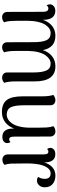

<svg xmlns="http://www.w3.org/2000/svg" viewBox="656 -1218 577 1928"><g transform="rotate(90 944.0 -254.5)"><path d="M797.9 -120.1Q797.9 -49.3 812 -8.8Q789.1 12.2 759.8 12.2Q737.3 12.2 722.7 -1.5Q708 -15.1 708 -38.1V-304.2Q708 -388.2 688.7 -431.6Q669.4 -475.1 619.1 -475.1Q596.7 -475.1 575.4 -462.2Q554.2 -449.2 535.6 -423.6Q517.1 -397.9 505.1 -353.3Q493.2 -308.6 492.2 -251V-120.1Q492.2 -47.9 505.9 -8.8Q482.9 12.2 455.1 12.2Q433.1 12.2 418.9 -1.5Q404.8 -15.1 404.8 -38.1L403.8 -304.2Q403.8 -392.1 383.8 -433.6Q363.8 -475.1 312 -475.1Q288.6 -475.1 267.6 -461.7Q246.6 -448.2 228.5 -420.7Q210.4 -393.1 199.7 -345.2Q189 -297.4 189 -234.9Q189 -112.8 191.2 -75Q193.4 -37.1 204.1 -7.8Q184.1 12.2 151.9 12.2Q128.9 12.2 114.5 -2.4Q100.1 -17.1 100.1 -42L99.1 -398.9Q99.1 -452.1 65.9 -452.1Q43.5 -452.1 35.2 -433.1Q23.9 -449.2 23.9 -465.8Q23.9 -490.7 42.5 -506.3Q61 -522 89.8 -522Q131.8 -522 155.5 -492.2Q179.2 -462.4 179.2 -404.8V-396Q199.2 -456.1 240.5 -489.5Q281.7 -522.9 339.8 -522.9Q459 -522.9 483.9 -397Q502.9 -455.6 545.2 -489.3Q587.4 -522.9 646 -522.9Q797.9 -522.9 797.9 -315.9Z M1406.7 -73.2Q1417.5 -57.6 1417.5 -40Q1417.5 -17.6 1400.9 -3.9Q1384.3 9.8 1354.5 9.8Q1314 9.8 1292.7 -17.1Q1271.5 -43.9 1271.5 -97.2V-109.9Q1250.5 -50.3 1207.3 -18.1Q1164.1 14.2 1104.5 14.2Q1022.9 14.2 985.4 -33.9Q947.8 -82 947.8 -194.8V-391.1Q947.8 -461.4 933.6 -502Q960 -522.9 985.4 -522.9Q1008.3 -522.9 1022.9 -509.8Q1037.6 -496.6 1037.6 -473.1V-207Q1037.6 -113.3 1058.3 -73.7Q1079.1 -34.2 1131.3 -34.2Q1156.2 -34.2 1178.7 -47.6Q1201.2 -61 1220.5 -88.4Q1239.7 -115.7 1251.2 -162.8Q1262.7 -210 1262.7 -271Q1262.7 -396 1260.5 -434.6Q1258.3 -473.1 1247.6 -502.9Q1270.5 -522.9 1299.8 -522.9Q1322.3 -522.9 1336.9 -508.5Q1351.6 -494.1 1351.6 -469.2L1352.5 -109.9Q1352.5 -82 1358.9 -70.6Q1365.2 -59.1 1379.4 -59.1Q1398.9 -59.1 1406.7 -73.2Z M1744.6 -522.9Q1796.4 -522.9 1828.9 -494.6Q1861.3 -466.3 1861.3 -417Q1861.3 -383.3 1843 -361.3Q1824.7 -339.4 1798.3 -337.9Q1770.5 -336.4 1757.3 -351.1Q1776.4 -379.4 1776.4 -415Q1776.4 -475.1 1721.2 -475.1Q1705.1 -475.1 1690.9 -467Q1676.8 -459 1663.8 -440.9Q1650.9 -422.9 1641.6 -396Q1632.3 -369.1 1627 -329.3Q1621.6 -289.6 1621.6 -240.2Q1621.6 -114.7 1623.5 -77.4Q1625.5 -40 1636.2 -11.2Q1616.7 8.3 1583.5 9.8Q1561.5 9.8 1546.4 -4.6Q1531.2 -19 1531.2 -43.9V-400.9Q1531.2 -428.2 1524.7 -440.2Q1518.1 -452.1 1503.4 -452.1Q1484.4 -452.1 1477.5 -438Q1465.3 -455.6 1465.3 -471.2Q1465.3 -493.7 1482.4 -507.8Q1499.5 -522 1529.3 -522Q1569.8 -522 1590.8 -493.9Q1611.8 -465.8 1611.3 -410.2Q1628.4 -465.8 1662.4 -494.4Q1696.3 -522.9 1744.6 -522.9Z"/></g></svg>

Font: Arima Madurai Medium
Style: Regular
Weight: 500
Designer: Joana Correia and Natanael Gama
Foundry: NDISCOVER
Version: Version 1.019;PS 001.019;hotconv 1.0.88;makeotf.lib2.5.64775